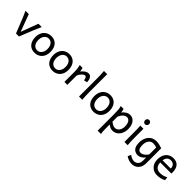

<svg xmlns="http://www.w3.org/2000/svg" viewBox="319 -2369 4197 4197"><g transform="rotate(45 2417.0 -270.5)"><path d="M437 -324.7 307.6 0H214.8L85.4 -324.7Q72.3 -357.4 50.5 -408Q28.8 -458.5 9.8 -498H112.3L261.2 -97.7L410.2 -498H512.7Q482.9 -437.5 437 -324.7Z M805.7 -507.8Q873 -507.8 924.3 -477.3Q975.6 -446.8 1004.2 -387.9Q1032.7 -329.1 1032.7 -246.6Q1032.7 -165.5 1001 -106.9Q969.2 -48.3 915.3 -18.1Q861.3 12.2 795.9 12.2Q728.5 12.2 677.2 -17.8Q626 -47.9 597.4 -106.2Q568.8 -164.6 568.8 -246.6Q568.8 -327.6 600.6 -387Q632.3 -446.3 686.3 -477.1Q740.2 -507.8 805.7 -507.8ZM800.8 -65.9Q840.3 -65.9 872.6 -87.6Q904.8 -109.4 923.6 -150.4Q942.4 -191.4 942.4 -246.6Q942.4 -302.7 924.6 -344.2Q906.7 -385.7 874.8 -407.7Q842.8 -429.7 800.8 -429.7Q761.2 -429.7 728.8 -407.5Q696.3 -385.3 677.7 -343.8Q659.2 -302.2 659.2 -246.6Q659.2 -190.4 677 -149.7Q694.8 -108.9 726.8 -87.4Q758.8 -65.9 800.8 -65.9Z M1362.3 -507.8Q1429.7 -507.8 1481 -477.3Q1532.2 -446.8 1560.8 -387.9Q1589.4 -329.1 1589.4 -246.6Q1589.4 -165.5 1557.6 -106.9Q1525.9 -48.3 1471.9 -18.1Q1418 12.2 1352.5 12.2Q1285.2 12.2 1233.9 -17.8Q1182.6 -47.9 1154.1 -106.2Q1125.5 -164.6 1125.5 -246.6Q1125.5 -327.6 1157.2 -387Q1189 -446.3 1242.9 -477.1Q1296.9 -507.8 1362.3 -507.8ZM1357.4 -65.9Q1397 -65.9 1429.2 -87.6Q1461.4 -109.4 1480.2 -150.4Q1499 -191.4 1499 -246.6Q1499 -302.7 1481.2 -344.2Q1463.4 -385.7 1431.4 -407.7Q1399.4 -429.7 1357.4 -429.7Q1317.9 -429.7 1285.4 -407.5Q1252.9 -385.3 1234.4 -343.8Q1215.8 -302.2 1215.8 -246.6Q1215.8 -190.4 1233.6 -149.7Q1251.5 -108.9 1283.4 -87.4Q1315.4 -65.9 1357.4 -65.9Z M1711.4 0V-300.3Q1711.4 -365.2 1704.1 -416.3Q1696.8 -467.3 1687 -498H1774.9Q1779.8 -484.4 1785.4 -455.3Q1791 -426.3 1794.4 -402.8Q1817.4 -435.5 1845.7 -459.2Q1874 -482.9 1902.1 -495.4Q1930.2 -507.8 1953.1 -507.8Q2010.3 -507.8 2037.8 -461.4Q2065.4 -415 2065.4 -344.2L1987.3 -327.1Q1987.3 -366.7 1972.9 -393.3Q1958.5 -419.9 1931.2 -419.9Q1911.1 -419.9 1884.8 -399.7Q1858.4 -379.4 1835.2 -347.4Q1812 -315.4 1801.8 -283.2V0Z M2263.2 0H2163.1V-551.8Q2163.1 -694.8 2153.3 -781.2H2253.4V-231.9Q2253.4 -178.2 2256.1 -107.7Q2258.8 -37.1 2263.2 0Z M2629.4 -507.8Q2696.8 -507.8 2748 -477.3Q2799.3 -446.8 2827.9 -387.9Q2856.4 -329.1 2856.4 -246.6Q2856.4 -165.5 2824.7 -106.9Q2793 -48.3 2739 -18.1Q2685.1 12.2 2619.6 12.2Q2552.2 12.2 2501 -17.8Q2449.7 -47.9 2421.1 -106.2Q2392.6 -164.6 2392.6 -246.6Q2392.6 -327.6 2424.3 -387Q2456.1 -446.3 2510 -477.1Q2564 -507.8 2629.4 -507.8ZM2624.5 -65.9Q2664.1 -65.9 2696.3 -87.6Q2728.5 -109.4 2747.3 -150.4Q2766.1 -191.4 2766.1 -246.6Q2766.1 -302.7 2748.3 -344.2Q2730.5 -385.7 2698.5 -407.7Q2666.5 -429.7 2624.5 -429.7Q2585 -429.7 2552.5 -407.5Q2520 -385.3 2501.5 -343.8Q2482.9 -302.2 2482.9 -246.6Q2482.9 -190.4 2500.7 -149.7Q2518.6 -108.9 2550.5 -87.4Q2582.5 -65.9 2624.5 -65.9Z M3061.5 -405.3Q3097.7 -453.1 3143.8 -480.5Q3189.9 -507.8 3242.2 -507.8Q3296.9 -507.8 3339.1 -476.1Q3381.3 -444.3 3404.5 -388.4Q3427.7 -332.5 3427.7 -261.2Q3427.7 -179.7 3398.2 -117.7Q3368.7 -55.7 3317.9 -21.7Q3267.1 12.2 3205.6 12.2Q3168.9 12.2 3138.4 -1Q3107.9 -14.2 3068.8 -41.5V73.2Q3068.8 130.4 3071.8 168.9Q3074.7 207.5 3081.1 239.3H2978.5V-236.8Q2978.5 -341.3 2973.9 -400.6Q2969.2 -460 2954.1 -498H3042Q3055.7 -467.8 3061.5 -405.3ZM3205.6 -68.4Q3240.2 -68.4 3270.5 -90.3Q3300.8 -112.3 3319.1 -152.8Q3337.4 -193.4 3337.4 -246.6Q3337.4 -300.8 3324 -340.8Q3310.5 -380.9 3285.2 -402.8Q3259.8 -424.8 3225.1 -424.8Q3196.8 -424.8 3167.2 -408.2Q3137.7 -391.6 3112.1 -359.1Q3086.4 -326.7 3068.8 -280.8V-127Q3104 -102.5 3125.2 -90.3Q3146.5 -78.1 3164.6 -73.2Q3182.6 -68.4 3205.6 -68.4Z M3657.2 -231.9Q3657.2 -178.2 3659.9 -107.2Q3662.6 -36.1 3667 0H3566.9V-258.8Q3566.9 -439 3559.6 -498H3657.2ZM3610.8 -722.7Q3638.2 -722.7 3656.2 -703.4Q3674.3 -684.1 3674.3 -656.7Q3674.3 -629.4 3656.2 -610.1Q3638.2 -590.8 3610.8 -590.8Q3584 -590.8 3566.9 -609.9Q3549.8 -628.9 3549.8 -656.7Q3549.8 -684.6 3566.9 -703.6Q3584 -722.7 3610.8 -722.7Z M4016.1 229.5Q3970.7 229.5 3924.3 213.9Q3877.9 198.2 3837.9 170.9L3869.6 95.2Q3947.3 151.4 4011.2 151.4Q4040.5 151.4 4070.8 137.2Q4101.1 123 4122.1 90.3Q4143.1 57.6 4143.1 4.9V-95.2Q4106 -48.3 4061 -22.9Q4016.1 2.4 3974.6 2.4Q3927.2 2.4 3887.9 -19.8Q3848.6 -42 3825 -90.1Q3801.3 -138.2 3801.3 -212.4Q3801.3 -291 3828.6 -358.2Q3856 -425.3 3913.1 -466.6Q3970.2 -507.8 4055.2 -507.8Q4095.2 -507.8 4139.4 -497.8Q4183.6 -487.8 4233.4 -471.2V-12.2Q4233.4 69.3 4202.9 123.8Q4172.4 178.2 4123 203.9Q4073.7 229.5 4016.1 229.5ZM4040.5 -424.8Q3989.7 -424.8 3956.3 -398.2Q3922.9 -371.6 3907.2 -328.9Q3891.6 -286.1 3891.6 -236.8Q3891.6 -151.9 3916.3 -116.2Q3940.9 -80.6 3984.4 -80.6Q4009.3 -80.6 4038.3 -94Q4067.4 -107.4 4095 -132.8Q4122.6 -158.2 4143.1 -192.9V-405.3Q4120.1 -414.1 4091.6 -419.4Q4063 -424.8 4040.5 -424.8Z M4436 -236.8Q4437.5 -181.2 4457.8 -143.6Q4478 -106 4512.7 -87.2Q4547.4 -68.4 4592.3 -68.4Q4642.1 -68.4 4687.3 -79.8Q4732.4 -91.3 4775.4 -117.2L4785.2 -36.6Q4733.9 -10.3 4685.8 1Q4637.7 12.2 4580.1 12.2Q4516.6 12.2 4463.1 -17.3Q4409.7 -46.9 4377.7 -104.2Q4345.7 -161.6 4345.7 -241.7Q4345.7 -321.8 4374.3 -382.1Q4402.8 -442.4 4455.8 -475.1Q4508.8 -507.8 4580.1 -507.8Q4655.8 -507.8 4700.9 -474.4Q4746.1 -440.9 4764.4 -388.7Q4782.7 -336.4 4782.7 -274.9Q4782.7 -245.6 4782.2 -236.8ZM4694.8 -305.2Q4694.8 -346.2 4679.2 -375.2Q4663.6 -404.3 4636 -419.4Q4608.4 -434.6 4572.8 -434.6Q4518.1 -434.6 4484.4 -402.6Q4450.7 -370.6 4440.4 -305.2Z"/></g></svg>

Font: Lesson One
Style: Regular
Weight: 400
Designer: But Ko, Victor Gaultney, Annie Olsen, Julie Remington, Don Collingsworth, Eric Hays, Becca Hirsbrunner
Version: Version 1.100